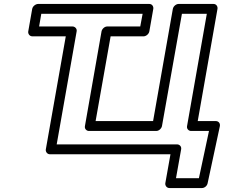

<svg xmlns="http://www.w3.org/2000/svg" viewBox="-20 -756 1140 972"><path d="M347 -622H178L189 -686H702L690 -622H523C508 -622 496 -608 494 -597L410 -118C407 -103 419 -93 430 -93H771C786 -93 798 -107 800 -118L901 -686H1027L927 -118C924 -103 936 -93 947 -93H1038L987 146H871L897 0C900 -15 888 -25 877 -25H267L368 -597C371 -612 358 -622 347 -622ZM313 -572 212 0C210 11 218 25 233 25H843L817 171C815 182 823 196 838 196H1002C1015 196 1028 186 1031 172L1093 -117C1096 -132 1086 -143 1073 -143H981L1081 -711C1083 -722 1076 -736 1061 -736H884C873 -736 858 -726 855 -711L755 -143H464L540 -572H707C718 -572 733 -582 736 -597L756 -711C758 -722 751 -736 736 -736H173C162 -736 146 -726 143 -711L123 -597C121 -586 129 -572 144 -572Z"/></svg>

Font: Asimov
Style: XWidOuIt
Weight: 500
Designer: Google
Version: Version 2.000980; 2014